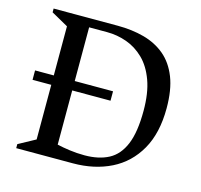

<svg xmlns="http://www.w3.org/2000/svg" viewBox="-92 -712 851 813"><g transform="rotate(15 333.0 -306.0)"><path d="M38 -297.4V-338.6H379.8V-297.4ZM46.1 0V-17.6L120.1 -58V-554L46.1 -595.4V-612H327.4Q390 -612 443.2 -597.6Q496.4 -583.1 535.5 -550.4Q574.5 -517.6 596.1 -463Q617.6 -408.4 617.6 -328Q617.6 -219 576 -145.8Q534.3 -72.6 461.3 -36.3Q388.3 0 294 0ZM211.9 -59.9Q236.2 -54.2 267.5 -49.9Q298.9 -45.5 332.9 -45.5Q395.1 -45.5 438.2 -68.2Q481.3 -90.9 503.7 -144.9Q526.1 -198.8 526.1 -292.4Q526.1 -370.3 506.4 -424.2Q486.8 -478.1 453 -511.2Q419.2 -544.2 377.3 -559.1Q335.4 -574.1 291 -574.1H211.9Z"/></g></svg>

Font: Ancizar Serif Light
Style: Regular
Weight: 300
Designer: Cesar Puertas, Viviana Monsalve, Julian Moncada, Julian Prieto, Jose Castro, Felipe Aragon, Mariel Hernandez, Sara Alarc
Version: Version 8.100